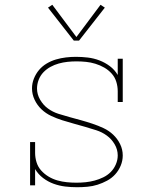

<svg xmlns="http://www.w3.org/2000/svg" viewBox="-20 -776 640 804"><path d="M303 8Q277 8 252.5 5Q228 2 204.5 -6.5Q181 -15 160.5 -30.5Q140 -46 127 -68V0H106V-181H127V-136Q127 -116 133 -96.5Q139 -77 152.5 -62Q166 -47 183.5 -36.5Q201 -26 220.5 -20.5Q240 -15 260 -13Q280 -11 300 -11Q300 -11 300 -11Q300 -11 300 -11Q320 -11 339 -13Q358 -15 376.5 -20Q395 -25 412.5 -33.5Q430 -42 443.5 -55.5Q457 -69 465 -87.5Q473 -106 473 -125Q473 -150 460 -172Q447 -194 427 -208.5Q407 -223 383.5 -230.5Q360 -238 336 -245Q312 -252 288 -258.5Q264 -265 240.5 -272.5Q217 -280 194.5 -290.5Q172 -301 154 -318Q136 -335 125 -358Q114 -381 114 -406Q114 -427 122 -447Q130 -467 143.5 -483Q157 -499 175.5 -510Q194 -521 214.5 -527Q235 -533 256 -535.5Q277 -538 298 -538Q323 -538 348 -535Q373 -532 396.5 -523Q420 -514 440 -499Q460 -484 473 -462V-530H494V-349H473V-394Q473 -414 467 -433.5Q461 -453 447.5 -468Q434 -483 416.5 -493Q399 -503 379.5 -509Q360 -515 340 -517Q320 -519 300 -519Q281 -519 262.5 -517Q244 -515 226 -510Q208 -505 191.5 -496Q175 -487 162 -473.5Q149 -460 142 -442Q135 -424 135 -405Q135 -381 148 -358.5Q161 -336 181 -321.5Q201 -307 224.5 -299.5Q248 -292 272 -285.5Q296 -279 319.5 -272.5Q343 -266 367 -258Q391 -250 413.5 -239.5Q436 -229 454 -212Q472 -195 483 -172.5Q494 -150 494 -125Q494 -103 485.5 -82.5Q477 -62 462.5 -46Q448 -30 428.5 -19.5Q409 -9 388.5 -2.5Q368 4 346 6Q324 8 303 8ZM289 -606 181 -744 199 -756 300 -621 401 -756 419 -744 311 -606Z"/></svg>

Font: Iosevka Curly Slab ThEx
Style: Regular
Weight: 100
Width: 7
Monospace: yes
Designer: Belleve Invis
Foundry: Belleve Invis
Version: Version 11.1.0; ttfautohint (v1.8.3)